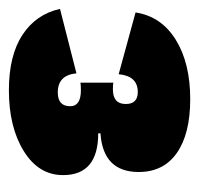

<svg xmlns="http://www.w3.org/2000/svg" viewBox="-29 -747 448 432"><g transform="rotate(90 195.0 -531.0)"><path d="M202 -735Q280 -735 323 -705Q366 -675 366 -619Q366 -539 279 -533V-528Q373 -528 373 -449Q373 -394 319 -360.5Q265 -327 182 -327Q104 -327 57.5 -357.5Q11 -388 -1 -442L144 -479Q148 -437 187 -437Q218 -437 218 -465Q218 -489 182 -489Q171 -489 165 -488V-562Q170 -561 180 -561Q213 -561 213 -590Q213 -617 186 -617Q150 -617 146 -574L7 -612Q16 -670 68.5 -702.5Q121 -735 202 -735Z"/></g></svg>

Font: Elaine Sans Black
Style: Regular
Weight: 900
Designer: Wei Huang
Foundry: Wei Huang
Version: Version 2.001;December 24, 2019;FontCreator 12.0.0.2547 64-b